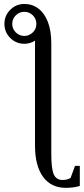

<svg xmlns="http://www.w3.org/2000/svg" viewBox="-20 -719 417 956"><path d="M377.4 207Q345.2 216.3 307.6 216.3Q234.4 216.3 194.3 161.4Q154.3 106.4 154.3 5.4V-516.6Q130.4 -501 101.1 -501Q60.1 -501 31 -530Q2 -559.1 2 -600.1Q2 -641.1 31 -670.2Q60.1 -699.2 101.1 -699.2Q141.1 -699.2 171.1 -676.5Q201.2 -653.8 218.3 -610.1Q235.4 -566.4 235.4 -502.9V47.4Q235.4 121.6 247.8 149.4Q260.3 177.2 291.5 177.2Q314.9 177.2 331.5 167L353.5 106.9H377.4ZM101.1 -540Q124.5 -540 142.8 -557.1Q161.1 -574.2 161.1 -600.1Q161.1 -625 143.6 -642.6Q126 -660.2 101.1 -660.2Q76.2 -660.2 58.6 -642.6Q41 -625 41 -600.1Q41 -574.7 59.1 -557.4Q77.1 -540 101.1 -540Z"/></svg>

Font: Times New Roman
Style: Regular
Weight: 400
Designer: Steve Matteson
Foundry: Ascender Corporation
Version: Version 2.00.3